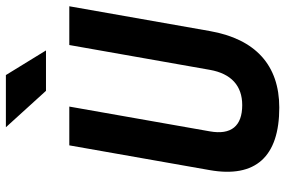

<svg xmlns="http://www.w3.org/2000/svg" viewBox="-176 -770 956 643"><g transform="rotate(-90 301.5 -448.0)"><path d="M263.2 9.8C404.8 9.8 492.7 -69.8 519.5 -222.7L602.5 -693.4H472.7L389.6 -222.7C377 -151.4 336.4 -114.3 271.5 -114.3C201.2 -114.3 170.9 -151.4 183.6 -222.7L266.6 -693.4H136.7L53.7 -222.7C26.9 -69.8 98.6 9.8 263.2 9.8ZM319.3 -771.5H454.6L372.1 -905.8H197.3Z"/></g></svg>

Font: Cascadia Mono NF
Style: Bold Italic
Weight: 700
Italic angle: -10°
Monospace: yes
Designer: Aaron Bell
Foundry: Saja Typeworks
Version: Version 2404.023